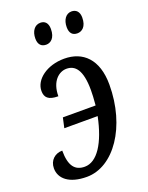

<svg xmlns="http://www.w3.org/2000/svg" viewBox="-151 -815 693 898"><g transform="rotate(-20 195.5 -366.0)"><path d="M311 -636C333 -636 357 -652 357 -698C357 -728 341 -742 319 -742C291 -742 273 -716 273 -680C273 -650 287 -636 311 -636ZM156 -636C177 -636 201 -652 201 -698C201 -728 186 -742 164 -742C135 -742 117 -716 117 -680C117 -650 132 -636 156 -636ZM123 10C257 10 369 -150 369 -360C369 -486 304 -546 211 -546C125 -546 60 -497 60 -440C60 -408 76 -390 126 -390C126 -465 168 -498 205 -498C247 -498 279 -468 279 -365C279 -345 278 -325 275 -290H112L101 -240H267C241 -114 192 -38 130 -38C82 -38 56 -68 56 -145C20 -145 -9 -120 -9 -80C-9 -29 35 10 123 10Z"/></g></svg>

Font: Noto Serif ExtraCondensed
Style: Italic
Weight: 400
Width: 2
Italic angle: -12°
Designer: Monotype Design Team
Foundry: Monotype Imaging Inc.
Version: Version 2.014